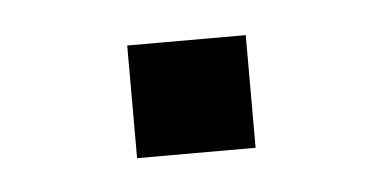

<svg xmlns="http://www.w3.org/2000/svg" viewBox="-25 -130 327 163"><g transform="rotate(-5 138.0 -48.0)"><path d="M87 0V-96H188V0Z"/></g></svg>

Font: Nunito Sans 7pt SemiExpanded Light
Style: Regular
Weight: 300
Width: 6
Designer: Vernon Adams
Foundry: Vernon Adams
Version: Version 3.101;gftools[0.9.27]